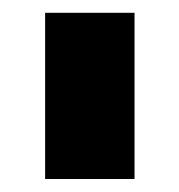

<svg xmlns="http://www.w3.org/2000/svg" viewBox="-20 -720 280 300"><path d="M50.5 -440.3V-700H190.2V-440.3Z"/></svg>

Font: Golos Text
Style: Regular
Weight: 400
Designer: A.Korolkova, Vitaly Kuzmin
Foundry: ParaType Ltd
Version: Version 2.004